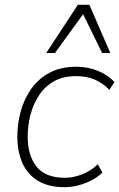

<svg xmlns="http://www.w3.org/2000/svg" viewBox="-20 -769 495 797"><path d="M248 8Q181 8 137.5 -18.5Q94 -45 73 -92.5Q52 -140 52 -202Q52 -255 66 -306.5Q80 -358 109.5 -400Q139 -442 185.5 -467Q232 -492 297 -492Q345 -492 387.5 -474.5Q430 -457 455 -428L434 -396Q406 -425 372.5 -439Q339 -453 295 -453Q242 -453 204 -431.5Q166 -410 142 -373.5Q118 -337 106.5 -292.5Q95 -248 95 -202Q95 -124 131.5 -77.5Q168 -31 250 -31Q283 -31 319 -44.5Q355 -58 386 -87L405 -53Q386 -34 360 -20.5Q334 -7 305 0.5Q276 8 248 8ZM172 -549 303 -749H351L438 -549H404L325 -710L208 -549Z"/></svg>

Font: Nunito Sans 12pt ExtraLight
Style: Italic
Weight: 200
Italic angle: -9°
Designer: Vernon Adams
Foundry: Vernon Adams
Version: Version 3.101;gftools[0.9.27]